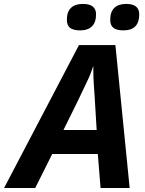

<svg xmlns="http://www.w3.org/2000/svg" viewBox="-78 -940 726 960"><path d="M316.9 -714.8H499L570.3 0H424.8L411.1 -169.9H183.1L98.1 0H-57.6ZM405.3 -290 394 -477.5Q387.7 -551.3 388.7 -610.4Q375 -568.4 358.4 -534.7Q322.3 -456.1 239.3 -290ZM256.3 -840.8Q256.3 -880.4 276.6 -900.4Q296.9 -920.4 336.4 -920.4Q402.3 -920.4 402.3 -868.2Q402.3 -829.1 382.1 -808.6Q361.8 -788.1 322.3 -788.1Q288.1 -788.1 272.2 -800.8Q256.3 -813.5 256.3 -840.8ZM473.1 -840.8Q473.1 -880.4 493.4 -900.4Q513.7 -920.4 553.2 -920.4Q618.2 -920.4 618.2 -868.2Q618.2 -788.1 539.1 -788.1Q504.9 -788.1 489 -800.8Q473.1 -813.5 473.1 -840.8Z"/></svg>

Font: Viking Open Sans
Style: Bold Italic
Weight: 700
Italic angle: -12°
Foundry: Ascender Corporation
Version: Version 2.000